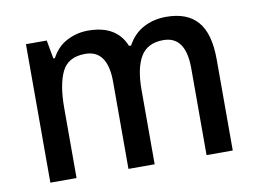

<svg xmlns="http://www.w3.org/2000/svg" viewBox="-64 -643 988 736"><g transform="rotate(-10 429.5 -274.5)"><path d="M623 -549Q705 -549 745.5 -502Q786 -455 786 -354V0H684V-338Q684 -463 597 -463Q535 -463 508.5 -418.5Q482 -374 482 -290V0H380V-339Q380 -463 293 -463Q226 -463 202 -413Q178 -363 178 -273V0H76V-539H157L170 -467H176Q198 -509 236.5 -529Q275 -549 319 -549Q430 -549 464 -464H472Q496 -508 535.5 -528.5Q575 -549 623 -549Z"/></g></svg>

Font: Noto Sans Malayalam SemiCondensed Medium
Style: Regular
Weight: 500
Width: 4
Designer: Jelle Bosma - Monotype Design Team
Foundry: Monotype Imaging Inc.
Version: Version 2.104; ttfautohint (v1.8.4.7-5d5b)